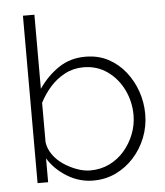

<svg xmlns="http://www.w3.org/2000/svg" viewBox="-53 -777 718 834"><g transform="rotate(-5 306.0 -360.0)"><path d="M321 10Q260 10 207 -22.5Q154 -55 124 -104V0H78V-730H128V-407Q165 -461 215.5 -495Q266 -529 332 -529Q388 -529 431.5 -506Q475 -483 506 -444Q537 -405 553.5 -357Q570 -309 570 -258Q570 -205 551 -156.5Q532 -108 498 -70.5Q464 -33 419 -11.5Q374 10 321 10ZM311 -35Q357 -35 395 -53.5Q433 -72 460.5 -104Q488 -136 503.5 -176Q519 -216 519 -258Q519 -317 494 -368.5Q469 -420 424 -452Q379 -484 320 -484Q276 -484 239 -464.5Q202 -445 174.5 -414Q147 -383 128 -346V-174Q132 -145 150 -119.5Q168 -94 195.5 -75.5Q223 -57 253.5 -46Q284 -35 311 -35Z"/></g></svg>

Font: Raleway Thin Light
Style: Regular
Weight: 300
Version: Version 4.026